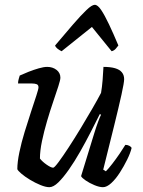

<svg xmlns="http://www.w3.org/2000/svg" viewBox="-20 -778 595 798"><path d="M185 0Q170 0 148 -9Q126 -18 104.5 -31Q83 -44 68.5 -56.5Q54 -69 52 -75Q52 -104 60.5 -145Q69 -186 82.5 -230Q96 -274 109 -313.5Q122 -353 131 -380.5Q140 -408 140 -415Q140 -425 132.5 -428Q125 -431 113 -431H55Q55 -441 58 -450.5Q61 -460 62 -464Q77 -471 98.5 -479.5Q120 -488 141 -494Q162 -500 176 -500Q199 -500 215 -487.5Q231 -475 231 -455Q231 -446 222.5 -419.5Q214 -393 201 -355Q188 -317 175.5 -274.5Q163 -232 154.5 -191.5Q146 -151 146 -119Q156 -106 174 -93.5Q192 -81 201 -81Q206 -81 223.5 -104.5Q241 -128 265.5 -165.5Q290 -203 316 -246Q342 -289 364.5 -328Q387 -367 400 -392Q404 -415 406.5 -445.5Q409 -476 410 -500Q439 -500 458 -494.5Q477 -489 486.5 -477.5Q496 -466 496 -449Q496 -435 485 -385Q474 -335 454.5 -256Q435 -177 409 -73L420 -66Q431 -77 446.5 -97Q462 -117 477 -139Q492 -161 501 -176Q510 -176 517.5 -172Q525 -168 527 -163Q522 -142 508.5 -114.5Q495 -87 478 -60.5Q461 -34 442.5 -17Q424 0 408 0Q393 0 372.5 -8.5Q352 -17 336 -28Q320 -39 317 -46L372 -225Q380 -251 388 -272.5Q396 -294 400 -301L395 -304Q378 -270 357 -229Q336 -188 313 -147.5Q290 -107 266.5 -73.5Q243 -40 222.5 -20Q202 0 185 0ZM236 -565Q226 -570 218.5 -576Q211 -582 209 -589Q251 -639 284 -677Q317 -715 339.5 -736.5Q362 -758 374 -758Q386 -758 400.5 -736.5Q415 -715 433 -677Q451 -639 472 -589Q468 -584 461.5 -576Q455 -568 444 -565L362 -666Z"/></svg>

Font: Texturina Medium
Style: Italic
Weight: 500
Italic angle: -11°
Designer: Guillermo Torres Carreño
Foundry: Omnibus-Type
Version: Version 1.002